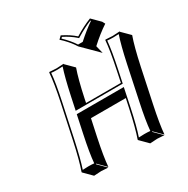

<svg xmlns="http://www.w3.org/2000/svg" viewBox="-192 -981 1184 1210"><g transform="rotate(-30 400.5 -376.0)"><path d="M605.5 -444.8Q632.8 -574.7 638.2 -645L640.6 -647.9Q642.6 -647.9 690.9 -645Q690.9 -645 743.7 -647.9L744.1 -645L800.8 -588.4Q776.4 -521 748 -388.7L696.3 -143.6Q668.9 -14.2 663.6 56.6L606.9 0L604.5 2.9L661.1 59.6Q659.2 59.6 610.4 56.6Q610.4 56.6 558.1 59.6L501.5 2.9L501 0Q525.4 -68.4 553.7 -200.2L567.4 -264.6H314L288.1 -143.6Q260.7 -14.2 255.4 56.6L199.2 0L196.3 2.9L252.9 59.6Q251 59.6 202.6 56.6Q202.6 56.6 149.9 59.6L93.3 2.9L92.8 0Q117.2 -68.4 145.5 -200.2L197.8 -444.8Q225.1 -574.7 230 -645L232.9 -647.9Q234.9 -647.9 283.2 -645Q283.2 -645 335.9 -647.9V-645L392.6 -588.4Q368.2 -521 340.3 -388.7L335 -362.8H588.4ZM470.2 -696.8Q447.8 -733.9 409.7 -772.5Q399.9 -781.7 389.2 -792L409.7 -812Q464.4 -785.2 502.4 -751Q567.9 -791 622.6 -812L679.2 -755.4L689.9 -735.4Q631.8 -697.3 569.8 -640.6L583.5 -584L526.9 -640.6ZM475.6 -707H509.3Q567.9 -759.8 620.1 -795.4L618.2 -799.3Q566.9 -778.3 507.8 -742.7L501.5 -738.8L496.1 -743.7Q460 -775.9 411.6 -799.8L403.8 -792Q450.2 -747.1 475.6 -707ZM615.2 -442.9 596.2 -353H253.9L273.9 -447.3Q300.3 -570.8 322.3 -636.2Q303.7 -634.8 283.2 -634.8Q257.8 -634.8 239.7 -637.2Q233.9 -566.4 207.5 -442.9L155.3 -197.8Q128.9 -75.2 106.4 -8.3Q125 -9.8 146 -9.8Q171.4 -9.8 189.5 -7.8Q195.3 -78.6 221.7 -202.1L249 -331.1H591.3L563.5 -197.8Q537.6 -75.2 514.6 -8.3Q533.2 -9.8 554.2 -9.8Q579.6 -9.8 597.7 -7.8Q603.5 -78.6 629.9 -202.1L681.6 -447.3Q708 -570.8 730.5 -636.2Q711.9 -634.8 690.9 -634.8Q665.5 -634.8 647.5 -637.2Q641.1 -565.9 615.2 -442.9Z"/></g></svg>

Font: Linux Biolinum Shadow O
Style: Italic
Weight: 400
Italic angle: -12°
Designer: Philipp H. Poll
Foundry: Philipp H. Poll
Version: Version 0.6.2